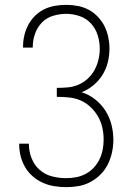

<svg xmlns="http://www.w3.org/2000/svg" viewBox="-20 -763 540 791"><path d="M253 8Q228 8 203.5 4Q179 0 156.5 -10Q134 -20 115 -36.5Q96 -53 83.5 -74.5Q71 -96 65 -120Q59 -144 59 -169V-171H99V-169Q99 -140 110 -111.5Q121 -83 143 -63.5Q165 -44 194 -36.5Q223 -29 253 -29Q274 -29 294.5 -33Q315 -37 333.5 -47Q352 -57 366.5 -72.5Q381 -88 390 -107Q399 -126 403 -146.5Q407 -167 407 -188Q407 -213 401.5 -237.5Q396 -262 383.5 -283.5Q371 -305 352.5 -322.5Q334 -340 311.5 -349.5Q289 -359 264 -361.5Q239 -364 214 -364V-401Q237 -401 259.5 -403Q282 -405 303 -414Q324 -423 341 -438.5Q358 -454 369 -474Q380 -494 385.5 -516.5Q391 -539 391 -562Q391 -590 382.5 -617.5Q374 -645 355 -666Q336 -687 308.5 -696.5Q281 -706 253 -706Q226 -706 199 -698Q172 -690 153 -670.5Q134 -651 124.5 -624.5Q115 -598 115 -571V-567H75V-572Q75 -595 80.5 -618Q86 -641 97 -661.5Q108 -682 125 -698.5Q142 -715 162.5 -725Q183 -735 206.5 -739Q230 -743 253 -743Q277 -743 300.5 -738.5Q324 -734 345 -723Q366 -712 383 -694Q400 -676 410.5 -655Q421 -634 426 -610Q431 -586 431 -563Q431 -534 424 -506Q417 -478 402 -454Q387 -430 364.5 -411.5Q342 -393 316 -383Q346 -374 371.5 -354Q397 -334 414 -307.5Q431 -281 439 -250Q447 -219 447 -187Q447 -161 441.5 -135.5Q436 -110 424.5 -86.5Q413 -63 394.5 -44.5Q376 -26 353 -13.5Q330 -1 304.5 3.5Q279 8 253 8Z"/></svg>

Font: Iosevka SS18 Extralight
Style: Regular
Weight: 200
Monospace: yes
Designer: Belleve Invis
Foundry: Belleve Invis
Version: Version 25.1.1; ttfautohint (v1.8.4)